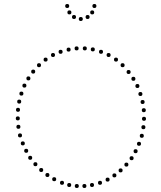

<svg xmlns="http://www.w3.org/2000/svg" viewBox="-20 -940 804 960"><path d="M404 -688Q394 -688 394 -698Q394 -708 404 -708Q414 -708 414 -698Q414 -688 404 -688ZM363 -688Q353 -688 353 -698Q353 -708 363 -708Q373 -708 373 -698Q373 -688 363 -688ZM323 -682Q313 -682 313 -692Q313 -702 323 -702Q333 -702 333 -692Q333 -682 323 -682ZM283 -671Q273 -671 273 -681Q273 -691 283 -691Q293 -691 293 -681Q293 -671 283 -671ZM245 -655Q235 -655 235 -665Q235 -675 245 -675Q255 -675 255 -665Q255 -655 245 -655ZM208 -632Q198 -632 198 -642Q198 -652 208 -652Q218 -652 218 -642Q218 -632 208 -632ZM175 -604Q165 -604 165 -614Q165 -624 175 -624Q185 -624 185 -614Q185 -604 175 -604ZM146 -572Q136 -572 136 -582Q136 -592 146 -592Q156 -592 156 -582Q156 -572 146 -572ZM122 -538Q112 -538 112 -548Q112 -558 122 -558Q132 -558 132 -548Q132 -538 122 -538ZM102 -502Q92 -502 92 -512Q92 -522 102 -522Q112 -522 112 -512Q112 -502 102 -502ZM87 -462Q77 -462 77 -472Q77 -482 87 -482Q97 -482 97 -472Q97 -462 87 -462ZM76 -422Q66 -422 66 -432Q66 -442 76 -442Q86 -442 86 -432Q86 -422 76 -422ZM70 -381Q60 -381 60 -391Q60 -401 70 -401Q80 -401 80 -391Q80 -381 70 -381ZM69 -338Q59 -338 59 -348Q59 -358 69 -358Q79 -358 79 -348Q79 -338 69 -338ZM72 -296Q62 -296 62 -306Q62 -316 72 -316Q82 -316 82 -306Q82 -296 72 -296ZM80 -253Q70 -253 70 -263Q70 -273 80 -273Q90 -273 90 -263Q90 -253 80 -253ZM94 -213Q84 -213 84 -223Q84 -233 94 -233Q104 -233 104 -223Q104 -213 94 -213ZM111 -176Q101 -176 101 -186Q101 -196 111 -196Q121 -196 121 -186Q121 -176 111 -176ZM131 -141Q121 -141 121 -151Q121 -161 131 -161Q141 -161 141 -151Q141 -141 131 -141ZM157 -109Q147 -109 147 -119Q147 -129 157 -129Q167 -129 167 -119Q167 -109 157 -109ZM186 -80Q176 -80 176 -90Q176 -100 186 -100Q196 -100 196 -90Q196 -80 186 -80ZM217 -55Q207 -55 207 -65Q207 -75 217 -75Q227 -75 227 -65Q227 -55 217 -55ZM251 -34Q241 -34 241 -44Q241 -54 251 -54Q261 -54 261 -44Q261 -34 251 -34ZM290 -16Q280 -16 280 -26Q280 -36 290 -36Q300 -36 300 -26Q300 -16 290 -16ZM326 -5Q316 -5 316 -15Q316 -25 326 -25Q336 -25 336 -15Q336 -5 326 -5ZM364 0Q354 0 354 -10Q354 -20 364 -20Q374 -20 374 -10Q374 0 364 0ZM402 0Q392 0 392 -10Q392 -20 402 -20Q412 -20 412 -10Q412 0 402 0ZM440 -5Q430 -5 430 -15Q430 -25 440 -25Q450 -25 450 -15Q450 -5 440 -5ZM480 -16Q470 -16 470 -26Q470 -36 480 -36Q490 -36 490 -26Q490 -16 480 -16ZM518 -32Q508 -32 508 -42Q508 -52 518 -52Q528 -52 528 -42Q528 -32 518 -32ZM552 -53Q542 -53 542 -63Q542 -73 552 -73Q562 -73 562 -63Q562 -53 552 -53ZM583 -78Q573 -78 573 -88Q573 -98 583 -98Q593 -98 593 -88Q593 -78 583 -78ZM612 -107Q602 -107 602 -117Q602 -127 612 -127Q622 -127 622 -117Q622 -107 612 -107ZM638 -139Q628 -139 628 -149Q628 -159 638 -159Q648 -159 648 -149Q648 -139 638 -139ZM658 -174Q648 -174 648 -184Q648 -194 658 -194Q668 -194 668 -184Q668 -174 658 -174ZM675 -211Q665 -211 665 -221Q665 -231 675 -231Q685 -231 685 -221Q685 -211 675 -211ZM689 -251Q679 -251 679 -261Q679 -271 689 -271Q699 -271 699 -261Q699 -251 689 -251ZM697 -294Q687 -294 687 -304Q687 -314 697 -314Q707 -314 707 -304Q707 -294 697 -294ZM700 -336Q690 -336 690 -346Q690 -356 700 -356Q710 -356 710 -346Q710 -336 700 -336ZM699 -379Q689 -379 689 -389Q689 -399 699 -399Q709 -399 709 -389Q709 -379 699 -379ZM693 -420Q683 -420 683 -430Q683 -440 693 -440Q703 -440 703 -430Q703 -420 693 -420ZM682 -460Q672 -460 672 -470Q672 -480 682 -480Q692 -480 692 -470Q692 -460 682 -460ZM667 -500Q657 -500 657 -510Q657 -520 667 -520Q677 -520 677 -510Q677 -500 667 -500ZM647 -536Q637 -536 637 -546Q637 -556 647 -556Q657 -556 657 -546Q657 -536 647 -536ZM623 -570Q613 -570 613 -580Q613 -590 623 -590Q633 -590 633 -580Q633 -570 623 -570ZM593 -604Q583 -604 583 -614Q583 -624 593 -624Q603 -624 603 -614Q603 -604 593 -604ZM560 -632Q550 -632 550 -642Q550 -652 560 -652Q570 -652 570 -642Q570 -632 560 -632ZM523 -655Q513 -655 513 -665Q513 -675 523 -675Q533 -675 533 -665Q533 -655 523 -655ZM485 -671Q475 -671 475 -681Q475 -691 485 -691Q495 -691 495 -681Q495 -671 485 -671ZM444 -683Q434 -683 434 -693Q434 -703 444 -703Q454 -703 454 -693Q454 -683 444 -683ZM316 -900Q306 -900 306 -910Q306 -920 316 -920Q326 -920 326 -910Q326 -900 316 -900ZM327 -868Q317 -868 317 -878Q317 -888 327 -888Q337 -888 337 -878Q337 -868 327 -868ZM350 -845Q340 -845 340 -855Q340 -865 350 -865Q360 -865 360 -855Q360 -845 350 -845ZM384 -835Q374 -835 374 -845Q374 -855 384 -855Q394 -855 394 -845Q394 -835 384 -835ZM452 -900Q442 -900 442 -910Q442 -920 452 -920Q462 -920 462 -910Q462 -900 452 -900ZM441 -868Q431 -868 431 -878Q431 -888 441 -888Q451 -888 451 -878Q451 -868 441 -868ZM418 -845Q408 -845 408 -855Q408 -865 418 -865Q428 -865 428 -855Q428 -845 418 -845Z"/></svg>

Font: Raleway Dots 
Style: Regular
Weight: 400
Version: Version 1.000